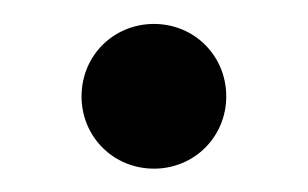

<svg xmlns="http://www.w3.org/2000/svg" viewBox="-20 -134 260 162"><path d="M109.9 8.3C144 8.3 170.9 -18.6 170.9 -52.7C170.9 -86.9 144 -113.8 109.9 -113.8C75.7 -113.8 48.8 -86.9 48.8 -52.7C48.8 -18.6 75.7 8.3 109.9 8.3Z"/></svg>

Font: Raveo Display Display
Style: Regular
Weight: 400
Designer: Jakub Foglar, Rasmus Andersson (Inter)
Foundry: Jakubfoglar.com
Version: Version 1.100;Glyphs 3.2.3 (3260)